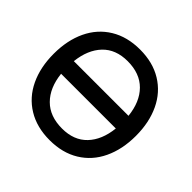

<svg xmlns="http://www.w3.org/2000/svg" viewBox="-182 -922 1124 1124"><g transform="rotate(45 380.0 -360.0)"><path d="M710.5 -360Q710.5 -248.5 670.2 -163.8Q630 -79 553.2 -32Q476.5 15 370.5 15Q264.5 15 187.5 -32Q110.5 -79 70.2 -163.8Q30 -248.5 30 -360Q30 -471.5 70.2 -556.2Q110.5 -641 187.5 -688Q264.5 -735 370.5 -735Q476.5 -735 553.2 -688Q630 -641 670.2 -556.2Q710.5 -471.5 710.5 -360ZM144 -412.5H596.5Q585.5 -517.5 527 -576.5Q468.5 -635.5 367 -635.5Q269 -635.5 212.2 -576Q155.5 -516.5 144 -412.5ZM596.5 -307.5H143.5Q155 -202.5 213.8 -143.5Q272.5 -84.5 374 -84.5Q472 -84.5 528.8 -144Q585.5 -203.5 596.5 -307.5Z"/></g></svg>

Font: Manrope KiralyPet SmBd KiralyPet
Style: Regular
Weight: 600
Designer: Mikhail Sharanda
Foundry: Mikhail Sharanda
Version: Version 4.502